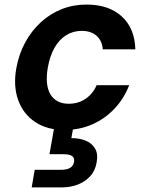

<svg xmlns="http://www.w3.org/2000/svg" viewBox="-20 -558 653 842"><path d="M262.9 12Q186.8 12 134.4 -22.8Q82.1 -57.6 59.9 -118.7Q37.8 -179.8 51.2 -257.1Q62.2 -319.7 90.1 -371.1Q117.9 -422.5 158.8 -460.2Q199.7 -497.8 250.5 -517.9Q301.4 -538 358.9 -538Q457.1 -538 514.1 -485.9Q571.1 -433.8 573.5 -341.7H430.6Q428 -379.3 403.5 -401Q379 -422.6 338.3 -422.6Q300.5 -422.6 269.9 -403.4Q239.4 -384.2 219.2 -348.6Q199 -313 189.9 -263Q183.3 -225.9 185.9 -195.9Q188.6 -165.9 200.5 -145.4Q212.4 -124.9 232.7 -113.9Q253 -103 281.5 -103Q309.3 -103 332.6 -112.5Q355.9 -122.1 374.4 -140.5Q393 -159 403.7 -184.3H546.5Q523.6 -125.3 481.6 -80.9Q439.6 -36.5 383.9 -12.3Q328.2 12 262.9 12ZM119 263.7 132.1 186.7H246.9Q272.6 186.7 286.9 178.5Q301.3 170.3 304.8 151.6Q307.6 134.2 296 126.3Q284.4 118.3 258.8 118.3H196.9L219.1 -7H302.7L293 47.8Q326.3 47.3 354.1 58.1Q381.9 68.9 396.4 92.7Q411 116.4 403.8 154.3Q397.7 191.2 374.9 215.4Q352.2 239.7 320.4 251.7Q288.5 263.7 253.5 263.7Z"/></svg>

Font: DM Sans 9pt
Style: Italic
Weight: 400
Italic angle: -10°
Designer: Colophon Foundry, Jonny Pinhorn
Foundry: Colophon Foundry
Version: Version 4.004